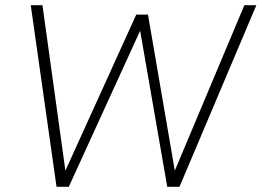

<svg xmlns="http://www.w3.org/2000/svg" viewBox="-20 -717 1004 737"><path d="M197 0 98 -697H143L231 -62L503 -661H548L651 -62L918 -697H964L669 0H622L516 -610H523L244 0Z"/></svg>

Font: Hanken Grotesk ExtraLight
Style: Italic
Weight: 250
Italic angle: -8°
Designer: Alfredo Marco Pradil
Foundry: Hanken Design Co.
Version: Version 3.013